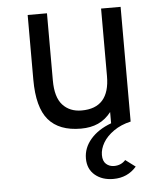

<svg xmlns="http://www.w3.org/2000/svg" viewBox="-54 -558 723 852"><g transform="rotate(-5 308.0 -132.0)"><path d="M303 146Q303 99 336 60.5Q369 22 428 0V-50Q403 -18 370 -3Q337 12 293 12Q196 12 148.5 -43.5Q101 -99 101 -223V-511H187V-212Q187 -137 218.5 -102.5Q250 -68 303 -68Q428 -68 428 -210V-511H515V0Q471 10 439 32.5Q407 55 391 82.5Q375 110 375 137Q375 164 389.5 177Q404 190 425 190Q456 190 476 168L520 201Q480 247 417 247Q367 247 335 220Q303 193 303 146Z"/></g></svg>

Font: Overpass Mono
Style: Regular
Weight: 400
Monospace: yes
Designer: Delve Withrington, Dave Bailey
Foundry: Delve Fonts
Version: Version 1.000;DELV;Overpass